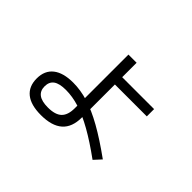

<svg xmlns="http://www.w3.org/2000/svg" viewBox="-121 -918 1242 1242"><g transform="rotate(45 500.0 -296.5)"><path d="M334.7 42.7Q242.7 42.7 195.3 4.7Q148 -33.3 148 -106Q148 -178.4 196 -216.2Q244 -254 334.7 -254Q402 -254 472.9 -232.5Q543.7 -211 628.3 -163.5Q713 -116 821 -38L776 11Q678.3 -60 600.8 -103.6Q523.3 -147.3 458.7 -167.3Q394 -187.3 334.7 -187.3Q275.4 -187.3 247.7 -167.3Q220.1 -147.3 220.1 -106Q220.1 -65 247.9 -44.5Q275.7 -24 332 -24Q399 -24 428.8 -52.9Q458.6 -81.7 458.6 -144V-203V-634.7H533.4V-502.7H825.3V-436H533.4V-133.3Q533.4 -45 483.9 -1.2Q434.4 42.7 334.7 42.7Z"/></g></svg>

Font: M PLUS 1 Thin
Style: Regular
Weight: 100
Designer: Coji Morishita
Foundry: UNDERFOREST DESIGN
Version: Version 1.001